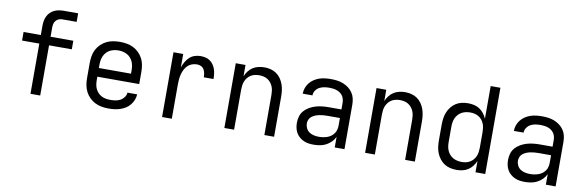

<svg xmlns="http://www.w3.org/2000/svg" viewBox="-51 -1169 4902 1612"><g transform="rotate(10 2400.0 -363.5)"><path d="M235 0V-428H88V-501H235V-580Q235 -601 238.5 -621.5Q242 -642 251 -661Q260 -680 275 -695Q290 -710 309 -719Q328 -728 348.5 -731.5Q369 -735 390 -735H512V-662H390Q374 -662 359.5 -656Q345 -650 335 -638Q325 -626 321.5 -611Q318 -596 318 -580V-501H512V-428H318V0Z M902 8Q872 8 843 3Q814 -2 787.5 -15Q761 -28 739.5 -49Q718 -70 704.5 -96Q691 -122 685.5 -151Q680 -180 680 -210V-342Q680 -371 685 -400.5Q690 -430 703.5 -456Q717 -482 738.5 -503Q760 -524 786 -537Q812 -550 841.5 -555Q871 -560 900 -560Q929 -560 958.5 -555Q988 -550 1014 -537Q1040 -524 1061.5 -503Q1083 -482 1096.5 -456Q1110 -430 1115 -400.5Q1120 -371 1120 -342V-239H763V-210Q763 -191 766 -172Q769 -153 777 -136Q785 -119 798 -105Q811 -91 828 -82Q845 -73 864 -69.5Q883 -66 902 -66Q924 -66 945.5 -69Q967 -72 986.5 -82Q1006 -92 1020 -110.5Q1034 -129 1035 -151H1118Q1117 -126 1107.5 -102.5Q1098 -79 1082 -59.5Q1066 -40 1045 -27Q1024 -14 1000 -6Q976 2 951.5 5Q927 8 902 8ZM763 -313H1037V-342Q1037 -361 1034 -379.5Q1031 -398 1023 -415.5Q1015 -433 1002.5 -447Q990 -461 973 -470Q956 -479 937.5 -483Q919 -487 900 -487Q881 -487 862.5 -483Q844 -479 827 -470Q810 -461 797.5 -447Q785 -433 777 -415.5Q769 -398 766 -379.5Q763 -361 763 -342Z M1357 0V-552H1440V-437Q1448 -462 1461 -484.5Q1474 -507 1492.5 -525Q1511 -543 1536 -551.5Q1561 -560 1587 -560Q1608 -560 1629 -555.5Q1650 -551 1667 -539Q1684 -527 1696.5 -509.5Q1709 -492 1715.5 -472Q1722 -452 1724.5 -431Q1727 -410 1727 -389H1644Q1644 -406 1641 -423.5Q1638 -441 1629 -456Q1620 -471 1604 -478.5Q1588 -486 1570 -486Q1548 -486 1527 -478.5Q1506 -471 1490.5 -455.5Q1475 -440 1465 -420.5Q1455 -401 1449.5 -379.5Q1444 -358 1442 -336Q1440 -314 1440 -293V0Z M1888 0V-552H1971V-456Q1981 -480 1997 -500.5Q2013 -521 2034 -534.5Q2055 -548 2080.5 -554Q2106 -560 2132 -560Q2158 -560 2184.5 -553.5Q2211 -547 2233 -532Q2255 -517 2271 -494.5Q2287 -472 2296 -447Q2305 -422 2308.5 -395.5Q2312 -369 2312 -342V0H2229V-342Q2229 -360 2226.5 -378.5Q2224 -397 2217 -414Q2210 -431 2198 -445.5Q2186 -460 2170.5 -469.5Q2155 -479 2136.5 -483Q2118 -487 2100 -487Q2082 -487 2063.5 -483Q2045 -479 2029.5 -469.5Q2014 -460 2002 -445.5Q1990 -431 1983 -414Q1976 -397 1973.5 -378.5Q1971 -360 1971 -342V0Z M2651 8Q2629 8 2607 5Q2585 2 2565 -7Q2545 -16 2528 -30.5Q2511 -45 2500 -64.5Q2489 -84 2484.5 -105.5Q2480 -127 2480 -149Q2480 -177 2488 -204.5Q2496 -232 2515 -253Q2534 -274 2558.5 -288Q2583 -302 2610 -310Q2637 -318 2665 -321Q2693 -324 2721 -324H2829V-379Q2829 -395 2825 -411Q2821 -427 2812 -440Q2803 -453 2789.5 -462.5Q2776 -472 2761 -477Q2746 -482 2730 -484Q2714 -486 2698 -486Q2676 -486 2654.5 -482.5Q2633 -479 2613.5 -468.5Q2594 -458 2581.5 -439Q2569 -420 2569 -398H2486Q2486 -423 2494.5 -447Q2503 -471 2518.5 -490.5Q2534 -510 2555 -524Q2576 -538 2599.5 -546Q2623 -554 2648 -557Q2673 -560 2698 -560Q2725 -560 2751.5 -556.5Q2778 -553 2802.5 -543.5Q2827 -534 2848.5 -518Q2870 -502 2885 -480Q2900 -458 2906 -432Q2912 -406 2912 -379V0H2829V-90Q2818 -66 2798.5 -46.5Q2779 -27 2755.5 -14.5Q2732 -2 2705 3Q2678 8 2651 8ZM2682 -65Q2701 -65 2719 -68Q2737 -71 2754 -77Q2771 -83 2785.5 -94Q2800 -105 2810.5 -120Q2821 -135 2825 -153Q2829 -171 2829 -189V-251H2721Q2704 -251 2687 -249.5Q2670 -248 2653 -244.5Q2636 -241 2620 -234.5Q2604 -228 2590.5 -217.5Q2577 -207 2570 -191Q2563 -175 2563 -158Q2563 -137 2573 -117Q2583 -97 2600.5 -85.5Q2618 -74 2639.5 -69.5Q2661 -65 2682 -65Z M3088 0V-552H3171V-456Q3181 -480 3197 -500.5Q3213 -521 3234 -534.5Q3255 -548 3280.5 -554Q3306 -560 3332 -560Q3358 -560 3384.5 -553.5Q3411 -547 3433 -532Q3455 -517 3471 -494.5Q3487 -472 3496 -447Q3505 -422 3508.5 -395.5Q3512 -369 3512 -342V0H3429V-342Q3429 -360 3426.5 -378.5Q3424 -397 3417 -414Q3410 -431 3398 -445.5Q3386 -460 3370.5 -469.5Q3355 -479 3336.5 -483Q3318 -487 3300 -487Q3282 -487 3263.5 -483Q3245 -479 3229.5 -469.5Q3214 -460 3202 -445.5Q3190 -431 3183 -414Q3176 -397 3173.5 -378.5Q3171 -360 3171 -342V0Z M3868 8Q3840 8 3813.5 2Q3787 -4 3764 -19Q3741 -34 3724 -56Q3707 -78 3697 -103.5Q3687 -129 3683.5 -156Q3680 -183 3680 -210V-342Q3680 -369 3683.5 -396Q3687 -423 3697 -448.5Q3707 -474 3724 -496Q3741 -518 3764 -533Q3787 -548 3813.5 -554Q3840 -560 3868 -560Q3893 -560 3918.5 -554.5Q3944 -549 3965.5 -535Q3987 -521 4003 -500.5Q4019 -480 4029 -456V-735H4112V0H4029V-96Q4019 -72 4003 -51.5Q3987 -31 3965.5 -17Q3944 -3 3918.5 2.5Q3893 8 3868 8ZM3899 -65Q3918 -65 3936 -69Q3954 -73 3970 -82.5Q3986 -92 3998 -106.5Q4010 -121 4017 -138Q4024 -155 4026.5 -173.5Q4029 -192 4029 -210V-342Q4029 -360 4026.5 -378.5Q4024 -397 4017 -414Q4010 -431 3998 -445.5Q3986 -460 3970 -469.5Q3954 -479 3936 -483Q3918 -487 3899 -487Q3880 -487 3861.5 -483Q3843 -479 3826.5 -470Q3810 -461 3797 -446.5Q3784 -432 3776.5 -415Q3769 -398 3766 -379.5Q3763 -361 3763 -342V-210Q3763 -191 3766 -172.5Q3769 -154 3776.5 -137Q3784 -120 3797 -105.5Q3810 -91 3826.5 -82Q3843 -73 3861.5 -69Q3880 -65 3899 -65Z M4451 8Q4429 8 4407 5Q4385 2 4365 -7Q4345 -16 4328 -30.5Q4311 -45 4300 -64.5Q4289 -84 4284.5 -105.5Q4280 -127 4280 -149Q4280 -177 4288 -204.5Q4296 -232 4315 -253Q4334 -274 4358.5 -288Q4383 -302 4410 -310Q4437 -318 4465 -321Q4493 -324 4521 -324H4629V-379Q4629 -395 4625 -411Q4621 -427 4612 -440Q4603 -453 4589.5 -462.5Q4576 -472 4561 -477Q4546 -482 4530 -484Q4514 -486 4498 -486Q4476 -486 4454.5 -482.5Q4433 -479 4413.5 -468.5Q4394 -458 4381.5 -439Q4369 -420 4369 -398H4286Q4286 -423 4294.5 -447Q4303 -471 4318.5 -490.5Q4334 -510 4355 -524Q4376 -538 4399.5 -546Q4423 -554 4448 -557Q4473 -560 4498 -560Q4525 -560 4551.5 -556.5Q4578 -553 4602.5 -543.5Q4627 -534 4648.5 -518Q4670 -502 4685 -480Q4700 -458 4706 -432Q4712 -406 4712 -379V0H4629V-90Q4618 -66 4598.5 -46.5Q4579 -27 4555.5 -14.5Q4532 -2 4505 3Q4478 8 4451 8ZM4482 -65Q4501 -65 4519 -68Q4537 -71 4554 -77Q4571 -83 4585.5 -94Q4600 -105 4610.5 -120Q4621 -135 4625 -153Q4629 -171 4629 -189V-251H4521Q4504 -251 4487 -249.5Q4470 -248 4453 -244.5Q4436 -241 4420 -234.5Q4404 -228 4390.5 -217.5Q4377 -207 4370 -191Q4363 -175 4363 -158Q4363 -137 4373 -117Q4383 -97 4400.5 -85.5Q4418 -74 4439.5 -69.5Q4461 -65 4482 -65Z"/></g></svg>

Font: Monocode
Style: Regular
Weight: 400
Designer: Belleve Invis
Foundry: Belleve Invis
Version: Version 16.1.0; ttfautohint (v1.8.4)